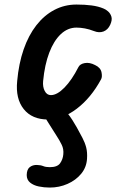

<svg xmlns="http://www.w3.org/2000/svg" viewBox="-20 -530 524 866"><path d="M196.5 9Q124.5 9 87 -38Q49.5 -85 57.5 -164.5Q64.5 -243 86.5 -306.8Q108.5 -370.5 143.8 -415.8Q179 -461 225 -485.2Q271 -509.5 325 -509.5Q362.5 -509.5 393 -505.5Q423.5 -501.5 447 -491.5Q456.5 -488 467.2 -478.8Q478 -469.5 482.5 -454.8Q487 -440 477 -418Q466.5 -395.5 446.8 -388Q427 -380.5 403.5 -390Q383 -398 362.8 -401.8Q342.5 -405.5 325 -405.5Q285.5 -405.5 254 -375.8Q222.5 -346 202 -292Q181.5 -238 174.5 -164.5Q172 -138 181.8 -119.5Q191.5 -101 209.5 -101Q237.5 -101 270.8 -135Q304 -169 333.5 -227Q340.5 -241.5 362.2 -245.5Q384 -249.5 409 -236.5Q433.5 -225 437.8 -204.2Q442 -183.5 436 -172.5Q390.5 -88.5 326.5 -39.8Q262.5 9 196.5 9ZM204.5 316Q178.5 316 154.8 311Q131 306 115.8 293.5Q100.5 281 100.5 259.5Q101 234 114.2 223.8Q127.5 213.5 146.5 214Q163.5 214.5 175 219.2Q186.5 224 204.5 224Q238.5 224 251 206.5Q263.5 189 265.5 166.5Q268 142.5 258.2 122.8Q248.5 103 237 85.5Q220 57.5 201.2 28.8Q182.5 0 167 -26Q156 -44.5 169.5 -59.8Q183 -75 201 -75Q220 -75 231.8 -69.5Q243.5 -64 256.5 -51.5Q270.5 -37 283.2 -21Q296 -5 306.5 11.5Q317 28 326 44Q340.5 70.5 351.8 91.8Q363 113 368.8 135.2Q374.5 157.5 372.5 186.5Q370 225 346 254Q322 283 284.5 299.5Q247 316 204.5 316Z"/></svg>

Font: Edu AU VIC WA NT Pre SemiBold
Style: Regular
Weight: 600
Designer: Tina and Corey Anderson, Eben Sorkin, Mirko Velimirovic
Foundry: Google for Education
Version: Version 1.001